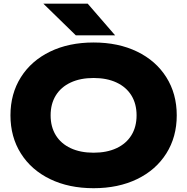

<svg xmlns="http://www.w3.org/2000/svg" viewBox="-20 -995 1006 1032"><path d="M36.2 -375Q36.2 -491 92.2 -579.8Q148.1 -668.6 249.2 -717.6Q350.2 -766.6 483.1 -766.6Q615.9 -766.6 717 -717.6Q818.1 -668.6 874 -579.8Q930 -491 930 -375Q930 -259 874 -170.2Q818.1 -81.4 717 -32.4Q615.9 16.6 483.1 16.6Q350.2 16.6 249.2 -32.4Q148.1 -81.4 92.2 -170.2Q36.2 -259 36.2 -375ZM714.1 -375Q714.1 -436.9 686.2 -482.1Q658.2 -527.3 606.2 -551.5Q554.3 -575.8 483.1 -575.8Q411.9 -575.8 360 -551.5Q308 -527.3 280 -482.1Q252.1 -436.9 252.1 -375Q252.1 -313.1 280 -267.9Q308 -222.7 360 -198.5Q411.9 -174.2 483.1 -174.2Q554.3 -174.2 606.2 -198.5Q658.2 -222.7 686.2 -267.9Q714.1 -313.1 714.1 -375ZM598.7 -805.2H387.4L213 -975.3H451.4Z"/></svg>

Font: Unbounded Variable
Style: Regular
Weight: 400
Designer: Luke Prowse, Jean-Baptiste Morizot, Fátima Lázaro, Florian Runge
Foundry: NaN
Version: Version 1.600;FEAKit 1.0